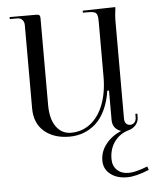

<svg xmlns="http://www.w3.org/2000/svg" viewBox="-50 -537 620 769"><g transform="rotate(-5 259.5 -152.5)"><path d="M75 -119V-453Q75 -466.5 67.6 -474.8Q60.2 -483 48 -483H17V-491H125Q133.2 -491 136.6 -487.6Q140 -484.2 140 -476V-127Q140 -70 162.5 -39Q185 -8 222 -8Q266.5 -8 300.4 -34.5Q334.2 -61 352.6 -109.2Q371 -157.5 371 -221V-439Q371 -449.8 370.5 -456.2Q370 -462.8 368.1 -468.1Q366.2 -473.5 363.6 -476.1Q361 -478.8 355.4 -480.5Q349.8 -482.2 343.4 -482.6Q337 -483 326 -483H311V-491L442 -494V-488Q438 -458 438 -443V-47Q438 -32.2 444.5 -25.6Q451 -19 461 -19Q471.2 -19 478.1 -26.6Q485 -34.2 485 -48V-61H493V-48Q493 -29 481.4 -15.8Q469.8 -2.5 452.5 2Q417 12 395.5 41Q374 70 374 111.2Q374 138.8 391.6 155.5Q409.2 172.2 438 172.2Q466.2 172.2 514 153.2L519 167.2Q465.5 189.2 431 189.2Q389 189.2 363 168.6Q337 148 337 114.2Q337 78.2 360.2 48.5Q383.5 18.8 422.2 2Q407 -2.2 397.5 -14.2Q388 -26.2 388 -45V-163H381Q374.5 -119.2 358.6 -86Q342.8 -52.8 320.4 -32.8Q298 -12.8 271.5 -2.9Q245 7 215 7Q151.8 7 113.4 -26Q75 -59 75 -119Z"/></g></svg>

Font: FogtwoNo5
Style: Regular
Weight: 400
Designer: gluk (gluksza@wp.pl)
Foundry: gluk (gluksza@wp.pl)
Version: Version 0.87